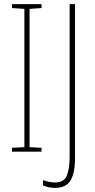

<svg xmlns="http://www.w3.org/2000/svg" viewBox="-20 -800 459 929"><path d="M181 -66H38V-85L98 -88V-757L38 -761V-780H181V-761L123 -757V-88L181 -85ZM246 109Q214 109 188 97V72Q202 76 216.5 79.5Q231 83 246 83Q290 83 303.5 49.5Q317 16 317 -43V-780H343V-36Q343 38 321 73.5Q299 109 246 109Z"/></svg>

Font: Noto Sans Malayalam UI ExtraCondensed Thin
Style: Regular
Weight: 100
Width: 2
Designer: Jelle Bosma - Monotype Design Team
Foundry: Monotype Imaging Inc.
Version: Version 2.104; ttfautohint (v1.8.4.7-5d5b)